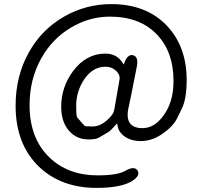

<svg xmlns="http://www.w3.org/2000/svg" viewBox="-20 -742 986 935"><path d="M450 173Q279 173 171 71Q56 -39 56 -227Q56 -372 121 -488Q183 -598 290 -660Q397 -722 522 -722Q690 -722 789.5 -620Q889 -518 889 -352Q889 -260 865 -212Q854 -188 842 -165Q822 -125 769 -89Q719 -55 666 -55Q619 -55 587.5 -77Q556 -99 552 -133Q551 -140 549.5 -140Q548 -140 539 -129Q519 -106 508 -99Q485 -85 462 -72Q447 -63 412 -63Q353 -63 317 -104Q278 -148 278 -222Q278 -318 336 -396Q400 -481 493 -481Q552 -481 581 -430Q583 -426 584 -431Q600 -480 628 -473Q656 -466 646 -416L618 -275Q613 -249 607 -223Q582 -118 674 -118Q732 -118 776 -179Q825 -245 825 -348Q825 -488 746 -572Q663 -661 515 -661Q415 -661 324.5 -607Q234 -553 181 -458Q124 -356 124 -230Q124 -70 219 23Q310 112 456 112Q552 112 590 90Q635 64 650 89Q665 114 621 141Q567 173 450 173ZM430 -126Q478 -126 522 -178Q534 -192 537 -211L562 -354Q565 -370 556 -384Q549 -396 533 -406.5Q517 -417 493 -417Q431 -417 389 -354Q351 -296 351 -227Q351 -176 356 -170Q374 -150 391 -130Q394 -126 430 -126Z"/></svg>

Font: Resource Han Rounded JP
Style: Regular
Weight: 400
Designer: Cyano Hao (round all glyphs); Ryoko NISHIZUKA 西塚涼子 (kana, bopomofo & ideographs); Paul D. Hunt (Latin, Greek & Cyrillic)
Foundry: Cyano Hao
Version: 0.990